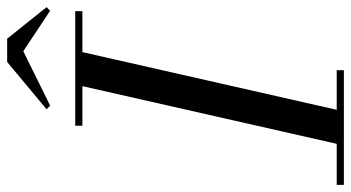

<svg xmlns="http://www.w3.org/2000/svg" viewBox="-282 -738 980 536"><g transform="rotate(-90 208.0 -470.0)"><path d="M333 -895 181 -820 171 -830 303 -940H368L456 -830L446 -820ZM-40 -20H74.5L235.5 -730H125V-750H445V-730H330.5L169.5 -20H280V0H-40Z"/></g></svg>

Font: Bodoni* 11
Style: Italic
Weight: 400
Italic angle: -13°
Version: Version 1.002